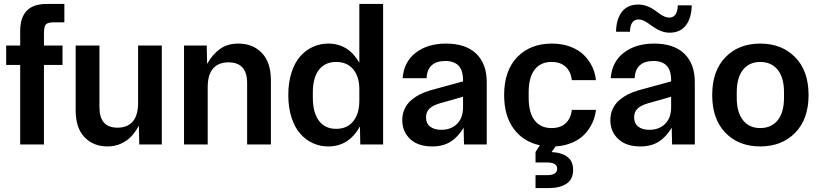

<svg xmlns="http://www.w3.org/2000/svg" viewBox="-20 -730 4140 970"><path d="M82 -573.2Q82 -710 214.8 -710H305.2V-617.2H252.9Q221.7 -617.2 211.9 -606.7Q202.1 -596.2 202.1 -562V-500H295.9V-401.9H202.1V0H82V-401.9H11.2V-500H82Z M523.4 9.8Q451.7 9.8 407 -36.9Q362.3 -83.5 362.3 -172.9V-500H482.4V-188Q482.4 -85 573.7 -85Q623.5 -85 650.6 -116Q677.7 -147 677.7 -210.9V-500H797.4V0H683.6L681.6 -95.2Q664.1 -63.5 644 -41.7Q624 -20 592.8 -5.1Q561.5 9.8 523.4 9.8Z M909.7 0V-500H1024.4L1026.4 -407.2Q1053.2 -455.1 1091.1 -482.4Q1128.9 -509.8 1184.6 -509.8Q1257.3 -509.8 1303 -462.4Q1348.6 -415 1348.6 -324.2V0H1228.5V-311Q1228.5 -415 1134.3 -415Q1084 -415 1056.6 -384Q1029.3 -353 1029.3 -289.1V0Z M1638.2 9.8Q1596.7 9.8 1560.5 -6.8Q1524.4 -23.4 1496.6 -54.9Q1468.8 -86.4 1452.6 -136.7Q1436.5 -187 1436.5 -250Q1436.5 -313 1452.6 -363.3Q1468.8 -413.6 1496.6 -445.1Q1524.4 -476.6 1560.5 -493.2Q1596.7 -509.8 1638.2 -509.8Q1740.2 -509.8 1795.4 -413.1V-710H1915.5V0H1800.3L1798.3 -91.8Q1743.2 9.8 1638.2 9.8ZM1560.5 -236.8Q1560.5 -160.6 1591.3 -119.9Q1622.1 -79.1 1678.2 -79.1Q1733.9 -79.1 1764.6 -117.4Q1795.4 -155.8 1795.4 -221.2V-278.8Q1795.4 -342.3 1764.6 -379.6Q1733.9 -417 1678.2 -417Q1622.1 -417 1591.3 -377.2Q1560.5 -337.4 1560.5 -264.2Z M2164.1 9.8Q2091.8 9.8 2052 -27.8Q2012.2 -65.4 2012.2 -123Q2012.2 -153.8 2024.2 -179.7Q2036.1 -205.6 2057.4 -223.6Q2078.6 -241.7 2102.8 -253.9Q2127 -266.1 2155.3 -273.9L2319.3 -318.8V-325.2Q2319.3 -375 2296.6 -398.4Q2273.9 -421.9 2229 -421.9Q2185.1 -421.9 2160.9 -399.9Q2136.7 -377.9 2135.3 -335H2014.2Q2020.5 -418 2080.6 -463.9Q2140.6 -509.8 2233.4 -509.8Q2333 -509.8 2386 -458.7Q2439 -407.7 2439 -314.9V0H2324.2L2322.3 -85Q2294.4 -38.1 2256.6 -14.2Q2218.8 9.8 2164.1 9.8ZM2132.3 -137.2Q2132.3 -106.9 2152.8 -90.6Q2173.3 -74.2 2209 -74.2Q2258.8 -74.2 2289.1 -104.2Q2319.3 -134.3 2319.3 -188V-241.2L2202.1 -208Q2166.5 -197.8 2149.4 -180.9Q2132.3 -164.1 2132.3 -137.2Z M2526.9 -250Q2526.9 -373 2593 -441.4Q2659.2 -509.8 2768.6 -509.8Q2820.3 -509.8 2862.1 -493.9Q2903.8 -478 2930.4 -451.4Q2957 -424.8 2972.2 -392.6Q2987.3 -360.4 2990.7 -325.2H2868.7Q2864.7 -366.7 2838.6 -391.8Q2812.5 -417 2766.6 -417Q2710.4 -417 2680.7 -377.7Q2650.9 -338.4 2650.9 -264.2V-235.8Q2650.9 -161.6 2680.7 -122.3Q2710.4 -83 2766.6 -83Q2812.5 -83 2838.6 -108.2Q2864.7 -133.3 2868.7 -174.8H2990.7Q2987.3 -141.1 2973.1 -110.1Q2959 -79.1 2934.8 -53Q2910.6 -26.9 2872.3 -10Q2834 6.8 2786.6 9.8L2766.6 38.1Q2875.5 44.9 2875.5 127.9Q2875.5 175.3 2842.3 197.8Q2809.1 220.2 2752 220.2H2685.5V154.8H2743.7Q2794.9 154.8 2794.9 122.1Q2794.9 90.8 2743.7 90.8H2685.5V38.1L2707.5 3.9Q2624 -13.7 2575.4 -79.3Q2526.9 -145 2526.9 -250Z M3215.3 9.8Q3143.1 9.8 3103.3 -27.8Q3063.5 -65.4 3063.5 -123Q3063.5 -153.8 3075.4 -179.7Q3087.4 -205.6 3108.6 -223.6Q3129.9 -241.7 3154.1 -253.9Q3178.2 -266.1 3206.5 -273.9L3370.6 -318.8V-325.2Q3370.6 -375 3347.9 -398.4Q3325.2 -421.9 3280.3 -421.9Q3236.3 -421.9 3212.2 -399.9Q3188 -377.9 3186.5 -335H3065.4Q3071.8 -418 3131.8 -463.9Q3191.9 -509.8 3284.7 -509.8Q3384.3 -509.8 3437.3 -458.7Q3490.2 -407.7 3490.2 -314.9V0H3375.5L3373.5 -85Q3345.7 -38.1 3307.9 -14.2Q3270 9.8 3215.3 9.8ZM3092.3 -569.8Q3093.3 -633.3 3121.8 -670.2Q3150.4 -707 3204.6 -707Q3246.1 -707 3286.6 -679.2L3311.5 -661.1Q3339.4 -641.1 3360.4 -641.1Q3402.8 -641.1 3404.3 -703.1H3474.6Q3473.6 -639.2 3445.3 -602.1Q3417 -564.9 3362.3 -564.9Q3322.8 -564.9 3280.3 -594.2L3255.4 -611.8Q3227.5 -631.8 3206.5 -631.8Q3164.1 -631.8 3162.6 -569.8ZM3183.6 -137.2Q3183.6 -106.9 3204.1 -90.6Q3224.6 -74.2 3260.3 -74.2Q3310.1 -74.2 3340.3 -104.2Q3370.6 -134.3 3370.6 -188V-241.2L3253.4 -208Q3217.8 -197.8 3200.7 -180.9Q3183.6 -164.1 3183.6 -137.2Z M3997.3 -59.1Q3929.7 9.8 3820.8 9.8Q3711.9 9.8 3645 -59.1Q3578.1 -127.9 3578.1 -250Q3578.1 -372.1 3645 -440.9Q3711.9 -509.8 3820.8 -509.8Q3929.7 -509.8 3997.3 -440.9Q4064.9 -372.1 4064.9 -250Q4064.9 -127.9 3997.3 -59.1ZM3702.1 -235.8Q3702.1 -162.6 3733.6 -122.8Q3765.1 -83 3820.8 -83Q3877 -83 3908.9 -122.6Q3940.9 -162.1 3940.9 -235.8V-264.2Q3940.9 -337.9 3908.9 -377.4Q3877 -417 3820.8 -417Q3765.1 -417 3733.6 -377.2Q3702.1 -337.4 3702.1 -264.2Z"/></svg>

Font: TASA Orbiter Deck SemiBold
Style: Regular
Weight: 600
Designer: Weizhong Zhang
Version: Version 1.000;Glyphs 3.1.2 (3151)